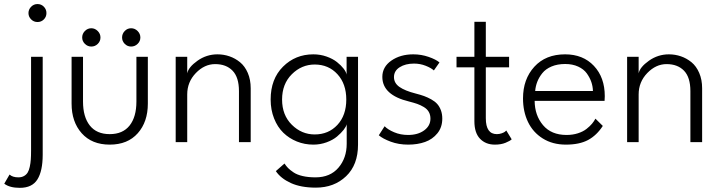

<svg xmlns="http://www.w3.org/2000/svg" viewBox="-66 -684 3468 924"><path d="M145 -590.5Q132.5 -578 114.5 -578Q96.5 -578 83.8 -590.8Q71 -603.5 71 -621Q71 -638.5 83.8 -651.5Q96.5 -664.5 114.5 -664.5Q132.5 -664.5 145 -651.8Q157.5 -639 157.5 -621Q157.5 -603 145 -590.5ZM29.5 220Q-19.5 220 -45.5 200L-20 156Q-5.5 169.5 22.5 169.5Q38 169.5 49.2 163.2Q60.5 157 67 146.5Q73.5 136 77.2 118.8Q81 101.5 82.2 83.8Q83.5 66 83.5 40.5V-410.5H139.5V60.5Q139.5 138.5 114.2 179.2Q89 220 29.5 220Z M373.5 -548Q391 -548 404.2 -534.8Q417.5 -521.5 417.5 -503.5Q417.5 -485.5 404.5 -472.8Q391.5 -460 373.5 -460Q355.5 -460 342.5 -473Q329.5 -486 329.5 -503.5Q329.5 -521.5 342.5 -534.8Q355.5 -548 373.5 -548ZM521.5 -503.5Q521.5 -521.5 534.2 -534.8Q547 -548 565 -548Q583 -548 596.2 -534.8Q609.5 -521.5 609.5 -503.5Q609.5 -485.5 596.2 -472.8Q583 -460 565 -460Q547 -460 534.2 -473Q521.5 -486 521.5 -503.5ZM333.5 -195.5Q333.5 -121.5 366.2 -80Q399 -38.5 462 -38.5Q525 -38.5 557.8 -80Q590.5 -121.5 590.5 -195.5V-410.5H645.5V-185.5Q645.5 -97.5 597 -42.8Q548.5 12 462 12Q376 12 327.2 -42.8Q278.5 -97.5 278.5 -185.5V-410.5H333.5Z M980.5 -422.5Q1010.5 -422.5 1038.2 -413Q1066 -403.5 1089.2 -384.5Q1112.5 -365.5 1126.5 -333Q1140.5 -300.5 1140.5 -259V0H1084V-245.5Q1084 -312 1053.2 -343.8Q1022.5 -375.5 969.5 -375.5Q918 -375.5 876.5 -332.5Q835 -289.5 835 -229.5V0H779.5V-410.5H835V-331Q841 -361 884.5 -391.8Q928 -422.5 980.5 -422.5Z M1454 219Q1382 219 1333.5 196.8Q1285 174.5 1261.5 139.5L1303 103Q1311.5 115.5 1320.5 124.8Q1329.5 134 1346.5 145.5Q1363.5 157 1390.5 163.2Q1417.5 169.5 1452.5 169.5Q1523 169.5 1562.8 123Q1602.5 76.5 1602.5 7.5V-86Q1600 -75 1587.8 -59.2Q1575.5 -43.5 1556 -27Q1536.5 -10.5 1506 0.8Q1475.5 12 1442 12Q1400 12 1362.8 -3Q1325.5 -18 1297.5 -45.2Q1269.5 -72.5 1253 -114Q1236.5 -155.5 1236.5 -205Q1236.5 -304 1296 -363.2Q1355.5 -422.5 1442 -422.5Q1475.5 -422.5 1505.8 -411.8Q1536 -401 1555.8 -385.2Q1575.5 -369.5 1587.8 -353.5Q1600 -337.5 1602 -325V-410.5H1657V12Q1657 109.5 1599.5 164.2Q1542 219 1454 219ZM1448.5 -37Q1515 -37 1557.8 -83Q1600.5 -129 1600.5 -205Q1600.5 -280.5 1557.8 -327Q1515 -373.5 1448.5 -373.5Q1385.5 -373.5 1338.5 -326.8Q1291.5 -280 1291.5 -205Q1291.5 -130 1338.5 -83.5Q1385.5 -37 1448.5 -37Z M1923 -422.5Q1961.5 -422.5 1996.8 -410.2Q2032 -398 2049 -383.5L2022 -345Q2009 -357 1982.5 -367.5Q1956 -378 1926.5 -378Q1885 -378 1857.5 -360.5Q1830 -343 1830 -313Q1830 -284 1856.5 -265.5Q1883 -247 1934 -234Q1957.5 -228 1974.8 -221.8Q1992 -215.5 2009.5 -205.8Q2027 -196 2038 -183.8Q2049 -171.5 2055.8 -153.5Q2062.5 -135.5 2062.5 -113Q2062.5 -71.5 2039 -42.5Q2015.5 -13.5 1979.5 -0.8Q1943.5 12 1898.5 12Q1852.5 12 1814.2 -2.2Q1776 -16.5 1757 -33L1785 -76.5Q1800 -60.5 1830.8 -47.5Q1861.5 -34.5 1898 -34.5Q1945 -34.5 1975.2 -56.5Q2005.5 -78.5 2005.5 -113Q2005.5 -131.5 1997.5 -145.5Q1989.5 -159.5 1973.5 -169Q1957.5 -178.5 1941.8 -184Q1926 -189.5 1902.5 -195.5Q1774 -226.5 1774 -314Q1774 -362 1817.2 -392.2Q1860.5 -422.5 1923 -422.5Z M2131 -410.5H2217V-579H2272V-410.5H2384V-360H2272V-115Q2272 -38.5 2325 -38.5Q2337.5 -38.5 2348.5 -42.5Q2359.5 -46.5 2364 -50Q2368.5 -53.5 2370.5 -56L2396.5 -13.5Q2389 -6 2367.2 3Q2345.5 12 2315.5 12Q2271.5 12 2244.2 -16.2Q2217 -44.5 2217 -100.5V-360H2131Z M2507 -198.5Q2507.5 -129 2547.2 -81.8Q2587 -34.5 2660.5 -34.5Q2690 -34.5 2715 -42.5Q2740 -50.5 2756.5 -63.5Q2773 -76.5 2783 -88.5Q2793 -100.5 2799.5 -113L2835 -78Q2805.5 -32.5 2764 -10.2Q2722.5 12 2657.5 12Q2593.5 12 2546.2 -17.5Q2499 -47 2475 -97Q2451 -147 2451 -210.5Q2451 -303 2505.5 -362.8Q2560 -422.5 2653.5 -422.5Q2740 -422.5 2792.2 -367Q2844.5 -311.5 2844.5 -221Q2844.5 -208.5 2843.5 -198.5ZM2787.5 -246Q2787 -268 2779.8 -289.2Q2772.5 -310.5 2758 -330.8Q2743.5 -351 2716.5 -363.5Q2689.5 -376 2654 -376Q2616.5 -376 2588.2 -364Q2560 -352 2544 -332Q2528 -312 2519.8 -290.8Q2511.5 -269.5 2509.5 -246Z M3153 -422.5Q3183 -422.5 3210.8 -413Q3238.5 -403.5 3261.8 -384.5Q3285 -365.5 3299 -333Q3313 -300.5 3313 -259V0H3256.5V-245.5Q3256.5 -312 3225.8 -343.8Q3195 -375.5 3142 -375.5Q3090.5 -375.5 3049 -332.5Q3007.5 -289.5 3007.5 -229.5V0H2952V-410.5H3007.5V-331Q3013.5 -361 3057 -391.8Q3100.5 -422.5 3153 -422.5Z"/></svg>

Font: League Spartan Light
Style: Regular
Weight: 277
Foundry: The League of Moveable Type
Version: Version 2.002